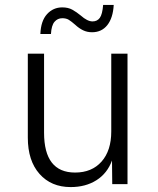

<svg xmlns="http://www.w3.org/2000/svg" viewBox="-20 -748 640 780"><path d="M267 12Q188 12 140.5 -41.5Q93 -95 93 -189V-530H159V-209Q159 -47 285 -47Q353 -47 392.5 -91.5Q432 -136 432 -214V-530H498V0H436L435 -96Q416 -44 372 -16Q328 12 267 12ZM354 -617Q334 -617 317.5 -625Q301 -633 286 -647Q270 -661 259.5 -667.5Q249 -674 233 -674Q214 -674 201.5 -659.5Q189 -645 187 -610H144Q146 -663 171 -690.5Q196 -718 233 -718Q257 -718 274 -708.5Q291 -699 308 -685Q335 -661 356 -661Q375 -661 385.5 -675.5Q396 -690 399 -728H442Q439 -675 416 -646Q393 -617 354 -617Z"/></svg>

Font: Geist Mono Light
Style: Regular
Weight: 300
Monospace: yes
Designer: Basement.studio, Andrés Briganti, Mateo Zaragoza
Foundry: Basement.studio, Vercel, Andrés Briganti, Guido Ferreyra, Mateo Zaragoza
Version: Version 1.500; ttfautohint (v1.8.4.7-5d5b)